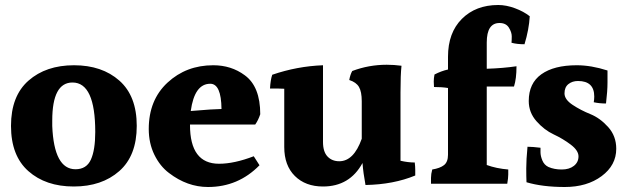

<svg xmlns="http://www.w3.org/2000/svg" viewBox="-20 -780 2508 768"><path d="M361 -252Q361 -450 270 -450Q189 -450 189 -298Q189 -287 189 -276Q196 -103 282 -103Q326 -103 343.5 -141.5Q361 -180 361 -252ZM276 -519Q388 -519 457.5 -457.5Q527 -396 527 -276.5Q527 -157 457 -95.5Q387 -34 275 -34Q163 -34 93.5 -95.5Q24 -157 24 -276.5Q24 -396 94 -457.5Q164 -519 276 -519Z M821 -445Q758 -445 743 -336L821 -342L866 -344Q865 -445 821 -445ZM740 -282V-280Q740 -125 856 -125Q917 -125 995 -155L1018 -119Q933 -32 812 -32Q729 -32 656 -88Q620 -115 597.5 -161Q575 -207 575 -264Q575 -380 650 -449.5Q725 -519 833 -519Q905 -519 959 -479Q1021 -434 1021 -323Q1013 -299 1001 -282Z M1582 -410V-137Q1612 -130 1639 -130Q1641 -114 1641 -100Q1641 -86 1641 -78Q1554 -42 1442 -40Q1433 -88 1430 -128Q1379 -34 1272 -34Q1202 -34 1159.5 -76Q1117 -118 1117 -192V-425Q1102 -426 1087 -426Q1072 -426 1060 -426Q1062 -461 1069 -481Q1168 -515 1272 -519V-212Q1272 -173 1290 -154Q1308 -135 1337 -135Q1395 -135 1427 -225V-375Q1427 -413 1416 -432Q1405 -451 1377 -460Q1381 -482 1389 -496Q1455 -521 1527 -521Q1556 -521 1586 -517Q1582 -481 1582 -410Z M1772 -553Q1772 -649 1827.5 -704.5Q1883 -760 1973 -760Q2005 -760 2040 -747Q2075 -734 2099 -715Q2096 -662 2078 -603Q2048 -603 2026 -609Q2027 -618 2027 -634.5Q2027 -651 2015.5 -669.5Q2004 -688 1978 -688Q1927 -688 1927 -610V-505Q1992 -507 2046 -515Q2046 -465 2036 -434H1927V-120Q1965 -106 2013 -102Q2013 -96 2013 -82Q2013 -68 2009 -45H1704Q1704 -53 1704 -68.5Q1704 -84 1709 -102Q1740 -107 1756 -119.5Q1772 -132 1772 -161V-428Q1748 -432 1716 -432Q1715 -441 1715 -454Q1715 -467 1718 -482Q1745 -496 1772 -502Z M2095 -376Q2095 -447 2145.5 -483Q2196 -519 2287 -519Q2345 -519 2410 -498Q2410 -484 2410 -450Q2410 -416 2404 -366Q2378 -366 2355 -371Q2357 -383 2357 -394Q2357 -456 2292 -456Q2269 -456 2253.5 -443.5Q2238 -431 2238 -406.5Q2238 -382 2270.5 -360.5Q2303 -339 2341.5 -323.5Q2380 -308 2412.5 -272Q2445 -236 2445 -185Q2445 -119 2386.5 -75.5Q2328 -32 2239 -32Q2150 -32 2086 -51Q2085 -72 2085 -106.5Q2085 -141 2090 -193Q2110 -193 2142 -189Q2142 -186 2142 -171Q2142 -156 2149.5 -138Q2157 -120 2174 -112Q2197 -102 2227 -102Q2257 -102 2275.5 -116.5Q2294 -131 2294 -154.5Q2294 -178 2263 -201.5Q2232 -225 2194.5 -242.5Q2157 -260 2126 -295Q2095 -330 2095 -376Z"/></svg>

Font: Halant
Style: Bold
Weight: 700
Designer: Hitesh Malaviya (Devanagari), Satya Rajpurohit (Latin)
Foundry: Indian Type Foundry
Version: Version 1.101;PS 1.0;hotconv 1.0.78;makeotf.lib2.5.61930; tt